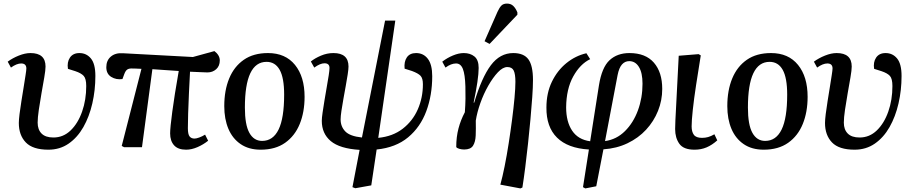

<svg xmlns="http://www.w3.org/2000/svg" viewBox="-20 -821 5100 1071"><path d="M250 14Q163 14 124 -26.5Q85 -67 85 -135Q85 -152 89 -185Q93 -218 99.5 -257.5Q106 -297 112 -335Q118 -373 122.5 -401.5Q127 -430 127 -439Q127 -467 98 -467Q73 -467 41 -444L23 -477Q50 -497 85 -511Q120 -525 150 -525Q234 -525 234 -450Q234 -430 227 -389.5Q220 -349 211.5 -301Q203 -253 196.5 -208.5Q190 -164 190 -137Q190 -98 212 -76Q234 -54 278 -54Q333 -54 374 -93.5Q415 -133 438 -198.5Q461 -264 461 -341Q461 -382 447 -397.5Q433 -413 400 -424L359 -437Q353 -474 370 -499.5Q387 -525 423 -525Q462 -525 487 -495Q512 -465 512 -397Q512 -318 495 -244Q478 -170 445 -112Q412 -54 363 -20Q314 14 250 14Z M1018 14Q973 14 951 -10.5Q929 -35 929 -77Q929 -108 941 -198Q953 -288 977 -425Q941 -428 903.5 -430Q866 -432 830 -435L772 0H672L659 -7L769 -437Q750 -438 736.5 -438.5Q723 -439 713 -439Q698 -439 689 -432.5Q680 -426 673 -407L663 -380Q628 -375 600.5 -392Q573 -409 573 -446Q573 -484 598.5 -505.5Q624 -527 666 -524L1056 -503L1176 -536Q1206 -513 1206 -484Q1206 -453 1186 -435Q1166 -417 1137 -417Q1124 -417 1097.5 -418.5Q1071 -420 1040 -421Q1037 -365 1034 -302.5Q1031 -240 1029.5 -187.5Q1028 -135 1028 -106Q1028 -72 1037.5 -60Q1047 -48 1065 -48Q1075 -48 1091.5 -54Q1108 -60 1124 -70L1141 -36Q1115 -15 1082 -0.5Q1049 14 1018 14Z M1434 14Q1368 14 1322.5 -17Q1277 -48 1254 -102.5Q1231 -157 1231 -229Q1231 -317 1258.5 -383.5Q1286 -450 1340 -487.5Q1394 -525 1475 -525Q1572 -525 1625.5 -459Q1679 -393 1679 -281Q1679 -196 1652 -129.5Q1625 -63 1570.5 -24.5Q1516 14 1434 14ZM1442 -35Q1503 -35 1534 -98.5Q1565 -162 1565 -293Q1565 -387 1540 -431.5Q1515 -476 1467 -476Q1346 -476 1346 -221Q1346 -125 1371 -80Q1396 -35 1442 -35Z M1962 229 1946 223 1986 15Q1875 8 1825 -34Q1775 -76 1775 -147Q1775 -163 1779.5 -193.5Q1784 -224 1790 -261Q1796 -298 1802.5 -334.5Q1809 -371 1813.5 -400Q1818 -429 1818 -442Q1818 -468 1790 -468Q1766 -468 1733 -444L1714 -478Q1736 -496 1770 -510.5Q1804 -525 1840 -525Q1924 -525 1924 -450Q1924 -435 1919.5 -406Q1915 -377 1908.5 -341Q1902 -305 1895.5 -269Q1889 -233 1884.5 -202.5Q1880 -172 1880 -155Q1880 -115 1906 -88Q1932 -61 1999 -54L2128 -706H2185L2090 -52Q2171 -60 2226.5 -103Q2282 -146 2310.5 -211Q2339 -276 2339 -351Q2339 -384 2326 -398Q2313 -412 2278 -425L2237 -438Q2233 -477 2249.5 -501Q2266 -525 2301 -525Q2342 -525 2366.5 -493Q2391 -461 2391 -396Q2391 -290 2358 -201Q2325 -112 2256.5 -55Q2188 2 2081 13L2051 213Z M2883 230 2771 209Q2783 166 2795 106Q2807 46 2817.5 -21.5Q2828 -89 2836.5 -154.5Q2845 -220 2850 -275Q2855 -330 2855 -365Q2855 -408 2845.5 -427.5Q2836 -447 2810 -447Q2785 -447 2757.5 -418Q2730 -389 2704 -343.5Q2678 -298 2659.5 -246Q2641 -194 2634 -148Q2635 -102 2633.5 -65.5Q2632 -29 2618.5 -8Q2605 13 2569 13Q2555 13 2541.5 9Q2528 5 2525 -1Q2525 -57 2537.5 -104.5Q2550 -152 2573 -195Q2576 -234 2576.5 -271Q2577 -308 2576 -339Q2574 -406 2562 -436.5Q2550 -467 2524 -467Q2496 -467 2465 -444L2447 -477Q2474 -498 2506.5 -511.5Q2539 -525 2567 -525Q2603 -525 2626.5 -506Q2650 -487 2650 -442Q2650 -412 2643 -363.5Q2636 -315 2622 -249L2625 -248Q2667 -389 2718 -457Q2769 -525 2843 -525Q2902 -525 2927.5 -490Q2953 -455 2953 -375Q2953 -336 2949 -279.5Q2945 -223 2939 -156.5Q2933 -90 2925.5 -21Q2918 48 2910 111.5Q2902 175 2894 225ZM2711 -576 2683 -591 2755 -755Q2766 -779 2777 -790Q2788 -801 2808 -801Q2829 -801 2842.5 -788.5Q2856 -776 2866 -752V-739Z M3245 230 3232 223 3265 13Q3147 6 3087 -53.5Q3027 -113 3028 -221Q3028 -302 3058.5 -365Q3089 -428 3139.5 -469Q3190 -510 3251 -524L3272 -491Q3216 -464 3177.5 -394.5Q3139 -325 3138 -222Q3138 -142 3171.5 -92Q3205 -42 3272 -33L3321 -345Q3337 -445 3380 -485Q3423 -525 3491 -525Q3581 -525 3627.5 -471.5Q3674 -418 3674 -325Q3674 -261 3650.5 -202.5Q3627 -144 3584 -97.5Q3541 -51 3480.5 -22Q3420 7 3346 12L3306 218ZM3355 -34Q3419 -43 3466 -89.5Q3513 -136 3538.5 -205.5Q3564 -275 3564 -354Q3564 -415 3544 -447.5Q3524 -480 3490 -480Q3466 -480 3449.5 -461.5Q3433 -443 3425 -402Z M3854 14Q3793 14 3769.5 -19Q3746 -52 3746 -101Q3746 -133 3752 -237.5Q3758 -342 3766 -510L3877 -519L3889 -512Q3875 -426 3863 -347.5Q3851 -269 3844.5 -208.5Q3838 -148 3838 -116Q3838 -86 3850.5 -69Q3863 -52 3896 -52Q3914 -52 3930 -56.5Q3946 -61 3965 -72L3981 -38Q3952 -12 3921.5 1Q3891 14 3854 14Z M4240 14Q4174 14 4128.5 -17Q4083 -48 4060 -102.5Q4037 -157 4037 -229Q4037 -317 4064.5 -383.5Q4092 -450 4146 -487.5Q4200 -525 4281 -525Q4378 -525 4431.5 -459Q4485 -393 4485 -281Q4485 -196 4458 -129.5Q4431 -63 4376.5 -24.5Q4322 14 4240 14ZM4248 -35Q4309 -35 4340 -98.5Q4371 -162 4371 -293Q4371 -387 4346 -431.5Q4321 -476 4273 -476Q4152 -476 4152 -221Q4152 -125 4177 -80Q4202 -35 4248 -35Z M4747 14Q4660 14 4621 -26.5Q4582 -67 4582 -135Q4582 -152 4586 -185Q4590 -218 4596.5 -257.5Q4603 -297 4609 -335Q4615 -373 4619.5 -401.5Q4624 -430 4624 -439Q4624 -467 4595 -467Q4570 -467 4538 -444L4520 -477Q4547 -497 4582 -511Q4617 -525 4647 -525Q4731 -525 4731 -450Q4731 -430 4724 -389.5Q4717 -349 4708.5 -301Q4700 -253 4693.5 -208.5Q4687 -164 4687 -137Q4687 -98 4709 -76Q4731 -54 4775 -54Q4830 -54 4871 -93.5Q4912 -133 4935 -198.5Q4958 -264 4958 -341Q4958 -382 4944 -397.5Q4930 -413 4897 -424L4856 -437Q4850 -474 4867 -499.5Q4884 -525 4920 -525Q4959 -525 4984 -495Q5009 -465 5009 -397Q5009 -318 4992 -244Q4975 -170 4942 -112Q4909 -54 4860 -20Q4811 14 4747 14Z"/></svg>

Font: Literata 36pt Medium
Style: Italic
Weight: 500
Italic angle: -2°
Designer: Latin by Veronika Burian and Jose Scaglione. Greek by Irene Vlachou. Cyrillic by Vera Evstafieva
Foundry: TypeTogether
Version: Version 3.002